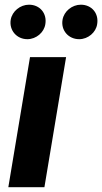

<svg xmlns="http://www.w3.org/2000/svg" viewBox="-20 -785 429 805"><path d="M94.8 -620.7C131.7 -620.7 165.1 -649.1 170.1 -683.9C177.6 -728.7 147.4 -765.3 101.6 -765.3C65 -765.3 30.9 -737.9 24.9 -702.1C17.8 -658.4 49.7 -620.7 94.8 -620.7ZM312.1 -620.7C349.1 -620.7 382.5 -649.1 387.4 -683.9C394.9 -728.7 364.7 -765.3 318.9 -765.3C282.3 -765.3 248.2 -737.9 242.2 -702.1C234.7 -657.7 267 -620.7 312.1 -620.7ZM14.9 0H166.2L257.1 -545.5H105.8Z"/></svg>

Font: TID UI
Style: Bold Italic
Weight: 700
Italic angle: -9.39999°
Designer: The TID Project Authors
Foundry: Bakken & Bæck
Version: Version 1.001;hotconv 1.0.109;makeotfexe 2.5.65596